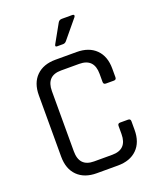

<svg xmlns="http://www.w3.org/2000/svg" viewBox="-152 -929 846 1022"><g transform="rotate(-20 270.5 -418.0)"><path d="M337 0H217Q148 0 108.5 -39Q69 -78 69 -148V-495Q69 -565 108.5 -604Q148 -643 217 -643H337Q406 -643 445.5 -604Q485 -565 485 -495V-446Q485 -432 471 -432H426Q412 -432 412 -446V-492Q412 -579 328 -579H225Q142 -579 142 -492V-151Q142 -64 225 -64H328Q412 -64 412 -151V-197Q412 -211 426 -211H471Q485 -211 485 -197V-148Q485 -78 445.5 -39Q406 0 337 0ZM323 -836H383Q390 -836 392 -832Q394 -828 390 -822L303 -717Q295 -707 283 -707H250Q236 -707 244 -721L301 -823Q308 -836 323 -836Z"/></g></svg>

Font: Rajdhani Medium
Style: Regular
Weight: 500
Designer: Satya Rajpurohit, Jyotish Sonowal
Foundry: Indian Type Foundry
Version: Version 1.201 February 1, 2022